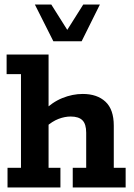

<svg xmlns="http://www.w3.org/2000/svg" viewBox="-20 -822 587 842"><path d="M13 0V-86H72V-497H9V-583H193V-337L170 -335Q209 -374 253.5 -392Q298 -410 343 -410Q406 -410 442.5 -376Q479 -342 479 -271V-86H531V0H299V-86H358V-240Q358 -278 341.5 -294.5Q325 -311 290 -311Q264 -311 236.5 -300.5Q209 -290 181 -265L193 -298V-86H245V0ZM214 -641 133 -802H205L275 -691L345 -802H418L338 -641Z"/></svg>

Font: Rokkitt SemiBold
Style: Bold
Weight: 700
Version: Version 3.103